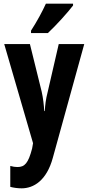

<svg xmlns="http://www.w3.org/2000/svg" viewBox="-20 -786 482 1046"><path d="M378 -756V-766H230C210 -722 183 -672 149 -619V-606H241C287 -649 351 -720 378 -756ZM3 -546 160 -6 155 23C134 103 115 124 75 124C63 124 49 122 36 118V232C55 237 76 240 98 240C162 240 234 199 268 73L439 -546H300L240 -286C229 -243 226 -215 224 -181H221C219 -216 215 -251 207 -287L143 -546Z"/></svg>

Font: Noto Sans Gurmukhi UI ExtraCondensed
Style: Bold
Weight: 700
Width: 2
Designer: Jelle Bosma - Monotype Design Team
Foundry: Monotype Imaging Inc.
Version: Version 2.004